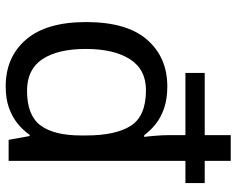

<svg xmlns="http://www.w3.org/2000/svg" viewBox="-96 -704 810 657"><g transform="rotate(90 308.5 -375.0)"><path d="M275 10Q175 10 115 -59.5Q55 -129 55 -265Q55 -405 115.5 -474Q176 -543 275 -543Q317 -543 348.5 -532.5Q380 -522 403 -504Q426 -486 442 -464H448Q446 -477 444 -502.5Q442 -528 442 -544V-605H229V-671H442V-760H530V-671H606V-605H530V0H458L445 -72H441Q425 -49 402 -30.5Q379 -12 348 -1Q317 10 275 10ZM290 -63Q374 -63 408.5 -109Q443 -155 443 -248V-265Q443 -366 410 -418Q377 -470 288 -470Q217 -470 182 -415Q147 -360 147 -264Q147 -168 182 -115.5Q217 -63 290 -63Z"/></g></svg>

Font: Noto Sans Gujarati
Style: Regular
Weight: 400
Designer: Jelle Bosma - Monotype Design Team, Universal Thirst
Foundry: Monotype Imaging Inc.
Version: Version 2.102